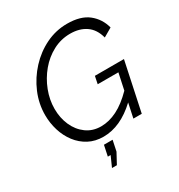

<svg xmlns="http://www.w3.org/2000/svg" viewBox="-210 -853 1107 1190"><g transform="rotate(-30 343.5 -258.0)"><path d="M295 5Q236 5 190 -19.5Q144 -44 112 -86Q80 -128 63.5 -181.5Q47 -235 47 -292Q47 -373 79 -448.5Q111 -524 167 -584.5Q223 -645 295 -680Q367 -715 447 -715Q544 -715 598 -672Q652 -629 670 -560L608 -524Q591 -589 545.5 -620.5Q500 -652 433 -652Q367 -652 309.5 -621.5Q252 -591 209 -539.5Q166 -488 141.5 -424.5Q117 -361 117 -296Q117 -231 141 -177Q165 -123 209.5 -90.5Q254 -58 314 -58Q371 -58 429 -87Q487 -116 548 -178L573 -295H425L436 -349H644L570 0H510L532 -103Q417 5 295 5ZM242 199 275 125H255L271 49H333L317 125L277 199Z"/></g></svg>

Font: Raleway
Style: Italic
Weight: 400
Italic angle: -12°
Designer: Matt McInerney, Pablo Impallari, Rodrigo Fuenzalida
Foundry: Matt McInerney, Pablo Impallari, Rodrigo Fuenzalida
Version: Version 4.026